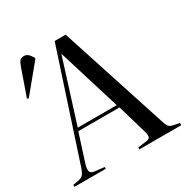

<svg xmlns="http://www.w3.org/2000/svg" viewBox="-169 -886 999 1029"><g transform="rotate(-30 330.5 -371.5)"><path d="M0 0V-12L38 -19Q55 -23 64.5 -33.5Q74 -44 84 -74L299 -730H367L581 -71Q589 -46 596.5 -35.5Q604 -25 625 -21L661 -14V0H402V-12L456 -19Q474 -21 478 -32Q482 -43 475 -67L422 -248H167L111 -73Q104 -50 108 -35Q112 -20 134 -18L194 -11V0ZM174 -266H415L297 -650H295ZM25 -533 16 -537 73 -700Q82 -726 90.5 -734.5Q99 -743 115 -743Q129 -743 139.5 -734.5Q150 -726 162 -706V-699Z"/></g></svg>

Font: Display Regular
Style: Regular
Weight: 400
Designer: Latin by Veronika Burian and Jose Scaglione. Greek by Irene Vlachou. Cyrillic by Vera Evstafieva.
Foundry: TypeTogether
Version: Version 3.002